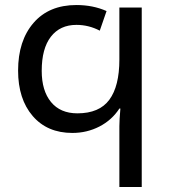

<svg xmlns="http://www.w3.org/2000/svg" viewBox="-20 -744 676 764"><path d="M455 -242Q455 -266 459 -312H455Q425 -266 375.5 -240.5Q326 -215 268 -215Q168 -215 110 -282.5Q52 -350 52 -463Q52 -582 113.5 -653Q175 -724 284 -724Q350 -724 404 -700L377 -622Q333 -645 284 -645Q219 -645 182.5 -598Q146 -551 146 -462Q146 -383 183 -338Q220 -293 288 -293Q375 -293 415 -347Q455 -401 455 -507V-714H544V0H455Z"/></svg>

Font: Noto Sans Display
Style: Regular
Weight: 400
Designer: Monotype Design team
Foundry: Monotype Imaging Inc.
Version: Version 1.000